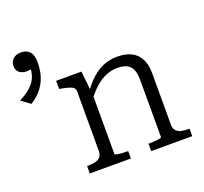

<svg xmlns="http://www.w3.org/2000/svg" viewBox="-322 -897 1110 1046"><g transform="rotate(-20 233.0 -374.0)"><path d="M27 0V-43H30Q56 -43 75 -47.5Q94 -52 104.5 -64.5Q115 -77 115 -99V-443Q115 -458 106.5 -465.5Q98 -473 80.5 -478Q63 -483 37 -488L27 -490V-537H174L186 -420L189 -415V-53Q189 -50 201 -47.5Q213 -45 230 -44Q247 -43 261 -43H265V0ZM621 0H383V-43H386Q400 -43 417 -44Q434 -45 446.5 -47.5Q459 -50 459 -53V-385Q459 -421 450 -443.5Q441 -466 420 -477.5Q399 -489 363 -489Q329 -489 297 -475.5Q265 -462 235 -435.5Q205 -409 176 -369L174 -417Q204 -460 236.5 -489Q269 -518 305.5 -532.5Q342 -547 384 -547Q432 -547 465 -530.5Q498 -514 515.5 -480.5Q533 -447 533 -396V-99Q533 -77 543.5 -64.5Q554 -52 573 -47.5Q592 -43 618 -43H621ZM-142 -465 -194 -503Q-169 -516 -148.5 -530.5Q-128 -545 -112.5 -563Q-97 -581 -89 -604Q-81 -627 -80 -655L-64 -651Q-72 -645 -82.5 -642.5Q-93 -640 -103 -640Q-131 -640 -147.5 -653.5Q-164 -667 -164 -693Q-164 -716 -147 -732Q-130 -748 -102 -748Q-68 -748 -50.5 -728.5Q-33 -709 -33 -667Q-33 -630 -40.5 -600Q-48 -570 -62 -545.5Q-76 -521 -96 -501Q-116 -481 -142 -465Z"/></g></svg>

Font: Roboto Serif Light
Style: Regular
Weight: 300
Designer: Greg Gazdowicz
Foundry: Commercial Type
Version: Version 1.008